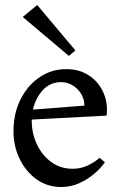

<svg xmlns="http://www.w3.org/2000/svg" viewBox="-20 -741 470 769"><path d="M34 -215Q34 -288 63 -344.5Q92 -401 140.5 -433Q189 -465 248 -464Q298 -464 336 -439Q374 -414 393.5 -371.5Q413 -329 407 -278L107 -262V-259Q107 -207 128 -162.5Q149 -118 186 -91.5Q223 -65 270 -65Q304 -65 332 -78.5Q360 -92 379 -109L400 -91Q385 -69 358.5 -46Q332 -23 298 -7.5Q264 8 225 8Q169 8 126 -23Q83 -54 58.5 -105Q34 -156 34 -215ZM224 -412Q181 -412 151.5 -380Q122 -348 112 -302L318 -318Q318 -356 290 -384Q262 -412 224 -412ZM256 -517 71 -673 129 -721 282 -539Z"/></svg>

Font: Joan
Style: Regular
Weight: 400
Designer: Paolo Biagini
Version: Version 1.001; ttfautohint (v1.8.4.7-5d5b);gftools[0.9.30]